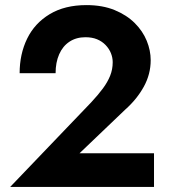

<svg xmlns="http://www.w3.org/2000/svg" viewBox="-20 -733 669 753"><path d="M338 -332Q365 -361 383.5 -386Q402 -411 412 -436Q422 -461 422 -489Q422 -507 415 -524.5Q408 -542 394 -556.5Q380 -571 360.5 -579Q341 -587 315 -587Q279 -587 252.5 -569.5Q226 -552 212 -520Q198 -488 198 -446H57Q57 -521 86.5 -581.5Q116 -642 175 -677.5Q234 -713 319 -713Q382 -713 429.5 -693.5Q477 -674 508.5 -642.5Q540 -611 555.5 -573Q571 -535 571 -497Q571 -442 544 -393Q517 -344 472 -304L292 -132H584V0H20Z"/></svg>

Font: Venryn Sans SemiBold
Style: Regular
Weight: 600
Designer: Owen Earl, indestructible type* (font) & Cristiano Sobral (main changes)
Version: Version 3.60;October 28, 2020;FontCreator 13.0.0.2681 64-bit